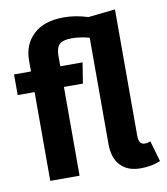

<svg xmlns="http://www.w3.org/2000/svg" viewBox="-86 -829 798 916"><g transform="rotate(-10 313.5 -370.5)"><path d="M589 -103 618 -2Q575 16 522 16Q459 16 424.5 -20.5Q390 -57 390 -126V-640Q345 -652 303 -652Q261 -652 244.5 -635.5Q228 -619 228 -581V-530H336L320 -430H228V0H86V-430H4V-530H86V-583Q86 -660 137 -708.5Q188 -757 285 -757Q341 -757 401 -738L532 -752V-139Q532 -97 561 -97Q577 -97 589 -103Z"/></g></svg>

Font: FiraGO SemiBold
Style: Regular
Weight: 600
Designer: bBox Type
Foundry: bBox Type GmbH
Version: Version 1.001;PS 001.001;hotconv 1.0.88;makeotf.lib2.5.64775